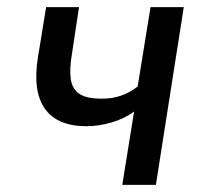

<svg xmlns="http://www.w3.org/2000/svg" viewBox="-20 -517 578 537"><path d="M322 0 355 -205Q328 -185 292 -174.5Q256 -164 222 -164Q140 -164 105.5 -213Q71 -262 86 -356L109 -497H201L181 -365Q174 -323 178 -295.5Q182 -268 202 -254.5Q222 -241 265 -241Q294 -241 318.5 -249.5Q343 -258 365 -275L401 -497H494L416 0Z"/></svg>

Font: Nunito Sans 7pt Condensed Medium
Style: Italic
Weight: 500
Width: 3
Italic angle: -9°
Designer: Vernon Adams
Foundry: Vernon Adams
Version: Version 3.101;gftools[0.9.27]